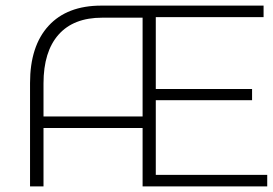

<svg xmlns="http://www.w3.org/2000/svg" viewBox="-20 -664 972 684"><path d="M932 -41V0H488V-208H135V0H87V-368Q87 -500 153 -572Q219 -644 341 -644H919V-603H535V-347H878V-307H535V-41ZM488 -249V-601H344Q242 -601 188.5 -540.5Q135 -480 135 -367V-249Z"/></svg>

Font: Montserrat Ace
Style: Light
Weight: 300
Designer: Julieta Ulanovsky
Foundry: Julieta Ulanovsky
Version: Version 1